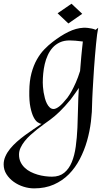

<svg xmlns="http://www.w3.org/2000/svg" viewBox="-126 -663 606 1050"><path d="M411.1 -511.2Q408.2 -497.6 405 -474.1Q401.9 -450.7 399.2 -421.4Q396.5 -392.1 393.6 -358.9Q390.6 -325.7 388.4 -292.2Q386.2 -258.8 384.3 -227.3Q382.3 -195.8 380.9 -169.9Q379.4 -144 378.7 -126Q377.9 -107.9 377.9 -101.1Q377.9 -51.8 371.3 2Q364.7 55.7 349.9 107.7Q335 159.7 310.5 206.8Q286.1 253.9 251 289.6Q215.8 325.2 168.5 346.2Q121.1 367.2 60.1 367.2Q31.7 367.2 2.4 357.9Q-26.9 348.6 -51 331.3Q-75.2 314 -90.6 289.8Q-106 265.6 -106 235.8Q-106 213.4 -96.4 191.9Q-86.9 170.4 -70.6 150.4Q-54.2 130.4 -33.2 111.8Q-12.2 93.3 11 76.2Q34.2 59.1 57.4 43.5Q80.6 27.8 101.1 14.2Q91.8 13.7 79.8 5.6Q67.9 -2.4 57.6 -22.5Q47.4 -42.5 40.3 -76.7Q33.2 -110.8 34.2 -164.1Q34.7 -220.2 46.1 -262.9Q57.6 -305.7 75.7 -337.6Q93.8 -369.6 116.2 -392.8Q138.7 -416 161.1 -433.1Q205.6 -467.8 247.8 -488.5Q290 -509.3 330.1 -511.2Q342.3 -511.7 354.5 -510.3Q364.7 -509.3 376.2 -506.8Q387.7 -504.4 397 -500ZM259.8 -118.2Q228 -79.6 200 -52.5Q171.9 -25.4 148.9 -8.8Q133.8 2.4 115.2 15.6Q96.7 28.8 77.9 43.7Q59.1 58.6 41 75Q22.9 91.3 9 108.9Q-4.9 126.5 -13.4 144.8Q-22 163.1 -22 182.1Q-22 205.1 -13.7 222.7Q-5.4 240.2 8.8 253.9Q22.9 267.6 41.3 276.9Q59.6 286.1 79.6 292Q99.6 297.9 119.9 300.5Q140.1 303.2 158.2 303.2Q199.2 303.2 225.3 281.7Q251.5 260.3 266.6 223.6Q281.7 187 288.3 138.4Q294.9 89.8 297.4 36.1Q299.8 -17.6 300.8 -74Q301.8 -130.4 305.2 -182.1Q295.9 -168.5 287.8 -156.7Q279.8 -145 273.4 -136.7Q266.1 -126.5 259.8 -118.2ZM254.9 -441.9Q224.1 -441.9 201.2 -431.2Q178.2 -420.4 162.1 -402.6Q146 -384.8 135.3 -361.3Q124.5 -337.9 118.7 -312.5Q112.8 -287.1 110.4 -261Q107.9 -234.9 107.9 -211.9Q107.9 -202.6 108.9 -188.5Q109.9 -174.3 112.5 -158.2Q115.2 -142.1 119.6 -125.7Q124 -109.4 130.6 -96.4Q137.2 -83.5 146.2 -75.2Q155.3 -66.9 167 -66.9Q179.7 -66.9 197.8 -80.8Q215.8 -94.7 242.2 -127.9Q253.9 -143.6 266.1 -165.5Q276.4 -184.1 288.6 -211.4Q300.8 -238.8 312 -274.9Q313.5 -293 315.2 -314.2Q316.9 -335.4 318.8 -356.9Q320.8 -378.4 323 -398.7Q325.2 -418.9 327.1 -436Q281.7 -441.9 254.9 -441.9ZM323.7 -587.4 248 -534.7 189 -590.3 265.1 -642.6Z"/></svg>

Font: Quintessential
Style: Regular
Weight: 400
Designer: Astigmatic (AOETI)
Foundry: Astigmatic (AOETI)
Version: Version 1.000